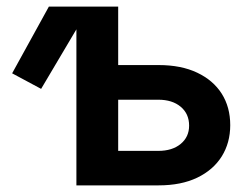

<svg xmlns="http://www.w3.org/2000/svg" viewBox="-20 -559 755 579"><path d="M104 -291 16.6 -337.9 127.4 -539.1H251ZM298.3 -362.8H458.5Q526.4 -362.8 574.7 -339.8Q623 -316.9 648.7 -276.4Q674.3 -235.8 674.3 -181.6Q674.3 -128.4 648.7 -87.4Q623 -46.4 574.7 -23.2Q526.4 0 458.5 0H210.4V-539.1H336.4V-104H457.5Q499.5 -104 524.9 -125Q550.3 -146 550.3 -180.2Q550.3 -215.8 524.9 -237.1Q499.5 -258.3 457.5 -258.3H298.3Z"/></svg>

Font: Inter 18pt SemiBold
Style: Regular
Weight: 600
Designer: Rasmus Andersson
Foundry: rsms
Version: Version 4.001;git-66647c0bb